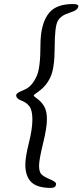

<svg xmlns="http://www.w3.org/2000/svg" viewBox="-20 -754 410 955"><path d="M369.6 -723.6Q369.6 -703.6 326.4 -690.7Q283.2 -677.7 267.6 -650.1Q252 -622.6 252 -518.8Q252 -415 230.5 -369.6Q209 -324.2 169.4 -297.4Q147.9 -282.7 147.9 -278.8Q147.9 -274.9 167.5 -261Q187 -247.1 200.2 -224.1Q213.4 -201.2 213.4 -159.9Q213.4 -118.7 193.8 -39.1Q174.3 40.5 174.3 70.6Q174.3 100.6 186 112.8Q197.8 125 228.3 137.7Q258.8 150.4 258.8 160.2Q258.8 180.7 232.9 180.7Q165.5 180.7 135.7 151.9Q106 123 106 64.5Q106 27.8 123.5 -42.5Q141.1 -112.8 141.1 -159.2Q141.1 -205.6 126.2 -225.1Q111.3 -244.6 85.9 -253.9Q60.5 -263.2 60.5 -280.8Q60.5 -290 84.7 -300.3Q108.9 -310.5 116.2 -315.4Q144 -334 162.6 -375.7Q181.2 -417.5 181.2 -527.8Q181.2 -638.2 224.6 -690.4Q260.7 -733.9 343.3 -733.9Q369.6 -733.9 369.6 -723.6Z"/></svg>

Font: Averia Serif Libre Light
Style: Italic
Weight: 300
Italic angle: -8.5°
Version: Version 1.002